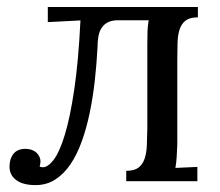

<svg xmlns="http://www.w3.org/2000/svg" viewBox="-20 -520 632 551"><path d="M488.8 -106Q487.8 -85.9 487.1 -70.6Q486.3 -55.2 483.4 -38.1L546.4 -41V0H342.3V-29.8Q365.2 -29.8 377.2 -38.8Q389.2 -47.9 394.8 -64Q400.4 -80.1 401.4 -102.5Q402.3 -125 402.8 -151.9V-394Q402.8 -414.1 403.3 -429.4Q403.8 -444.8 406.7 -461.9H318.8Q301.8 -461.9 290.3 -456.3Q278.8 -450.7 272 -440.4Q265.1 -430.2 262.5 -415.8Q259.8 -401.4 259.8 -383.3Q257.3 -335.9 252 -288.1Q246.6 -240.2 237.5 -196.5Q228.5 -152.8 214.8 -114.7Q201.2 -76.7 182.4 -48.8Q163.6 -21 138.7 -4.9Q113.8 11.2 82 11.2Q45.9 11.2 26.6 -3.2Q7.3 -17.6 7.3 -41.5Q7.3 -64 18.3 -78.1Q29.3 -92.3 51.3 -92.8Q63.5 -92.8 71.8 -89.6Q80.1 -86.4 85.4 -81.1Q90.8 -75.7 93.5 -69.3Q96.2 -63 96.2 -57.1Q96.2 -54.2 95.5 -49.8Q94.7 -45.4 93.8 -42Q97.7 -40 103 -40Q117.7 -40 134.3 -61.8Q150.9 -83.5 166 -133.1Q181.2 -182.6 193.1 -263.2Q205.1 -343.8 210.9 -461.4L117.2 -456.5V-500H547.9V-470.2Q524.9 -470.2 512.9 -461.2Q501 -452.1 495.6 -436Q490.2 -419.9 489.5 -397.5Q488.8 -375 488.8 -348.1Z"/></svg>

Font: Lora
Style: Regular
Weight: 400
Designer: Olga Karpushina, Alexei Vanyashin
Foundry: Cyreal (www.cyreal.org, a@cyreal.org)
Version: Version 1.014